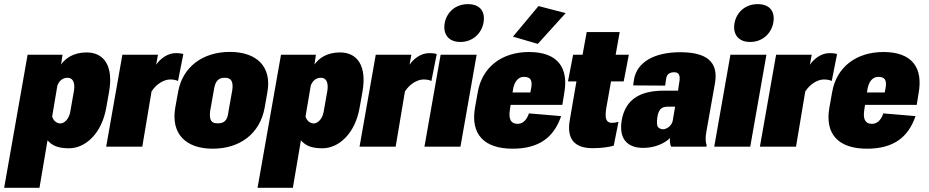

<svg xmlns="http://www.w3.org/2000/svg" viewBox="-93 -712 4511 932"><path d="M-72.8 199.7H98.6L137.7 -30.8C156.7 -9.8 181.2 7.8 241.7 7.8C321.8 7.8 400.9 -63.5 422.9 -189.9L436.5 -266.6C458.5 -392.1 411.6 -457.5 327.6 -457.5C261.2 -457.5 223.1 -426.8 204.1 -399.4L203.6 -398.9L210.4 -446.3H41ZM200.2 -112.8C182.1 -112.8 165.5 -126.5 160.2 -146.5L185.5 -296.9C193.8 -318.4 209.5 -334.5 234.9 -334.5C256.8 -334.5 272 -317.4 266.6 -274.4L248.5 -171.9C243.2 -135.3 219.7 -112.8 200.2 -112.8Z M422.4 0H597.7L642.6 -268.1C666.5 -305.2 703.6 -326.2 732.9 -326.2C750 -326.2 762.7 -323.2 771 -318.8L796.9 -449.2C794.9 -450.7 790.5 -451.7 784.2 -452.6C777.3 -453.6 769.5 -454.1 760.3 -454.1C722.7 -454.1 687 -429.7 665 -397.9L673.8 -446.3H501Z M939.5 9.8C1071.8 9.8 1168.9 -63 1191.9 -189.9L1205.1 -265.6C1226.6 -387.2 1154.8 -460 1022.5 -460C891.1 -460 793 -387.2 771.5 -265.6L757.8 -189.9C735.8 -63 808.1 9.8 939.5 9.8ZM963.9 -113.3C935.1 -113.3 922.4 -124.5 926.8 -171.4L945.3 -275.4C951.2 -319.8 968.8 -334.5 998 -334.5C1026.9 -334.5 1040.5 -319.8 1034.7 -275.4L1016.1 -171.4C1011.7 -124.5 993.2 -113.3 963.9 -113.3Z M1157.2 199.7H1328.6L1367.7 -30.8C1386.7 -9.8 1411.1 7.8 1471.7 7.8C1551.8 7.8 1630.9 -63.5 1652.8 -189.9L1666.5 -266.6C1688.5 -392.1 1641.6 -457.5 1557.6 -457.5C1491.2 -457.5 1453.1 -426.8 1434.1 -399.4L1433.6 -398.9L1440.4 -446.3H1271ZM1430.2 -112.8C1412.1 -112.8 1395.5 -126.5 1390.1 -146.5L1415.5 -296.9C1423.8 -318.4 1439.5 -334.5 1464.8 -334.5C1486.8 -334.5 1502 -317.4 1496.6 -274.4L1478.5 -171.9C1473.1 -135.3 1449.7 -112.8 1430.2 -112.8Z M1652.3 0H1827.6L1872.6 -268.1C1896.5 -305.2 1933.6 -326.2 1962.9 -326.2C1980 -326.2 1992.7 -323.2 2001 -318.8L2026.9 -449.2C2024.9 -450.7 2020.5 -451.7 2014.2 -452.6C2007.3 -453.6 1999.5 -454.1 1990.2 -454.1C1952.6 -454.1 1917 -429.7 1895 -397.9L1903.8 -446.3H1731Z M1967.3 0H2142.1L2220.7 -446.3H2045.9ZM2141.6 -508.3C2202.6 -508.3 2244.1 -550.3 2253.9 -601.1C2263.7 -653.8 2239.3 -691.9 2178.2 -691.9C2117.2 -691.9 2075.7 -651.9 2065.9 -601.1C2056.2 -550.3 2080.6 -508.3 2141.6 -508.3Z M2395.5 9.8C2522.9 9.8 2595.7 -44.9 2630.9 -148.4L2474.6 -161.6C2462.4 -125 2441.4 -110.8 2419.4 -110.8C2386.7 -110.8 2375.5 -133.8 2381.8 -177.2L2385.7 -203.1H2636.7L2645.5 -257.3C2668.9 -383.8 2613.8 -459.5 2475.1 -459.5C2344.2 -459.5 2247.6 -387.7 2226.1 -264.6L2212.9 -190.4C2189.5 -58.1 2259.3 9.8 2395.5 9.8ZM2395 -263.2 2398.4 -283.7C2404.8 -314.5 2421.9 -338.9 2449.7 -338.9C2483.4 -338.9 2490.7 -321.8 2486.3 -289.1L2481.4 -263.2ZM2517.6 -499 2652.8 -648.4 2521 -682.6 2397 -534.2Z M2783.7 7.3C2830.1 7.3 2866.7 1 2886.2 -4.9L2909.2 -120.6C2897.9 -117.2 2890.1 -115.7 2876.5 -115.7C2864.3 -115.7 2856 -120.6 2851.1 -129.9C2846.2 -139.2 2845.7 -156.2 2849.1 -182.1L2873 -316.9H2934.6L2959.5 -446.3H2895.5L2915 -556.2H2754.9L2734.9 -446.3H2689L2664.1 -316.9H2705.1L2672.9 -129.4C2656.7 -37.6 2695.3 7.3 2783.7 7.3Z M3029.3 5.9C3089.4 5.9 3136.2 -18.6 3159.2 -42C3157.7 -26.9 3159.2 -11.2 3164.6 0H3335.9L3337.4 -6.3C3331.1 -22.5 3330.6 -43.9 3335.9 -73.2L3377.4 -307.1C3396.5 -414.6 3333.5 -458.5 3209 -458.5C3082.5 -458.5 2998.5 -410.2 2984.4 -325.7L2980.5 -297.4L3135.7 -296.4L3140.6 -329.6C3143.1 -351.6 3157.7 -361.3 3179.7 -361.3C3200.7 -361.3 3209 -348.1 3205.6 -320.8L3198.2 -272H3130.4C3002 -272 2942.4 -220.7 2925.3 -130.4C2909.2 -38.6 2951.7 5.9 3029.3 5.9ZM3125.5 -84.5C3116.2 -84.5 3108.4 -87.9 3102.1 -94.2C3095.7 -100.6 3094.2 -116.7 3097.7 -142.6C3105 -189.9 3125.5 -194.3 3154.3 -194.3H3184.1L3172.9 -127.9C3169.4 -104 3145 -84.5 3125.5 -84.5Z M3374 0H3548.8L3627.4 -446.3H3452.6ZM3548.3 -508.3C3609.4 -508.3 3650.9 -550.3 3660.6 -601.1C3670.4 -653.8 3646 -691.9 3585 -691.9C3523.9 -691.9 3482.4 -651.9 3472.7 -601.1C3462.9 -550.3 3487.3 -508.3 3548.3 -508.3Z M3595.7 0H3771L3815.9 -268.1C3839.8 -305.2 3877 -326.2 3906.2 -326.2C3923.3 -326.2 3936 -323.2 3944.3 -318.8L3970.2 -449.2C3968.3 -450.7 3963.9 -451.7 3957.5 -452.6C3950.7 -453.6 3942.9 -454.1 3933.6 -454.1C3896 -454.1 3860.4 -429.7 3838.4 -397.9L3847.2 -446.3H3674.3Z M4115.7 9.8C4243.2 9.8 4315.9 -44.9 4351.1 -148.4L4194.8 -161.6C4182.6 -125 4161.6 -110.8 4139.6 -110.8C4106.9 -110.8 4095.7 -133.8 4102.1 -177.2L4106 -203.1H4356.9L4365.7 -257.3C4389.2 -383.8 4334 -459.5 4195.3 -459.5C4064.5 -459.5 3967.8 -387.7 3946.3 -264.6L3933.1 -190.4C3909.7 -58.1 3979.5 9.8 4115.7 9.8ZM4115.2 -263.2 4118.7 -283.7C4125 -314.5 4142.1 -338.9 4169.9 -338.9C4203.6 -338.9 4210.9 -321.8 4206.5 -289.1L4201.7 -263.2Z"/></svg>

Font: Roboto Flex Super Cond Black
Style: Italic
Weight: 900
Width: 3
Italic angle: -10°
Designer: Berlow after Robertson
Foundry: Google
Version: Version 3.200;Glyphs 3.3 (3311)